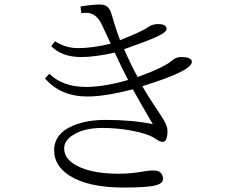

<svg xmlns="http://www.w3.org/2000/svg" viewBox="-20 -821 1040 862"><path d="M268.1 -154.8Q268.1 -98.6 345.7 -67.4Q411.6 -41 513.2 -41Q569.3 -41 633.8 -52.7Q650.4 -55.7 665 -55.7Q687 -55.7 695.8 -49.8Q711.9 -39.1 711.9 -17.1Q711.9 5.4 667 13.7Q627.4 21 535.2 21Q374.5 21 291 -33.2Q223.1 -77.1 223.1 -146Q223.1 -222.2 310.1 -257.8Q370.1 -282.7 455.1 -282.7Q573.7 -282.7 666 -263.7Q611.8 -356 576.2 -419.9Q450.7 -387.7 373 -387.7Q252 -387.7 182.1 -468.8L201.2 -489.7Q263.2 -430.7 365.2 -430.7Q447.8 -430.7 555.2 -461.9Q528.3 -512.2 495.1 -585Q407.7 -564.9 344.2 -564.9Q257.8 -564.9 210 -613.8L227.1 -635.7Q275.4 -605 330.1 -605Q396 -605 477.1 -625Q456.5 -667.5 439 -706.5Q413.6 -763.7 366.2 -763.7Q361.8 -763.7 345.2 -761.7L341.3 -792Q397.5 -800.8 430.2 -800.8Q467.8 -800.8 479 -762.7Q499 -693.4 519 -640.6Q618.7 -680.2 646 -699.7Q664.6 -712.9 689 -712.9Q728 -712.9 728 -690.9Q728 -674.8 672.4 -650.9Q637.2 -635.3 537.1 -600.1Q569.8 -525.9 598.1 -475.1Q719.7 -519.5 754.4 -550.8Q771.5 -564.9 792.5 -564.9Q841.3 -564.9 841.3 -543Q841.3 -502.4 619.1 -434.1Q648.4 -382.3 704.1 -299.8Q731.9 -259.3 731.9 -233.9Q731.9 -184.1 710 -184.1Q697.8 -184.1 677.7 -198.2Q647.5 -220.2 568.8 -234.9Q503.4 -246.6 439 -246.6Q358.9 -246.6 310.1 -216.3Q268.1 -190.9 268.1 -154.8Z"/></svg>

Font: I.Ming
Style: Regular
Weight: 400
Designer: Ichiten Fonts Project
Version: Version 5.10 Mar 24, 2018